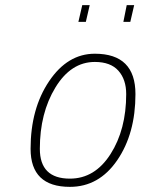

<svg xmlns="http://www.w3.org/2000/svg" viewBox="-20 -718 547 747"><path d="M349 -509Q507 -509 507 -352Q507 -198 436 -94.5Q365 9 252 9Q99 9 99 -139Q99 -295 171 -402Q243 -509 349 -509ZM252 -23Q349 -23 410 -118.5Q471 -214 471 -352Q471 -409 440.5 -443Q410 -477 349 -477Q256 -477 195.5 -377.5Q135 -278 135 -139Q135 -23 252 -23ZM285 -633 300 -698H329L314 -633ZM460 -633 473 -698H502L487 -633Z"/></svg>

Font: Titillium Web ExtraLight
Style: Italic
Weight: 275
Italic angle: -13°
Version: Version 1.002;PS 57.000;hotconv 1.0.70;makeotf.lib2.5.55311